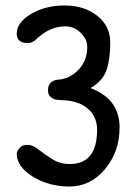

<svg xmlns="http://www.w3.org/2000/svg" viewBox="-20 -680 488 700"><path d="M218 -584Q159 -584 108 -533Q94 -523 83 -523Q72 -523 64 -525Q41 -532 41 -557Q41 -598 93 -629Q145 -660 216 -660Q287 -660 334.5 -622.5Q382 -585 382 -525Q382 -465 368.5 -425Q355 -385 310 -359Q416 -319 416 -215Q416 -127 363 -63.5Q310 0 233.5 0Q157 0 99 -36.5Q41 -73 41 -119Q41 -128 51 -140Q61 -152 80 -152Q99 -152 121 -134.5Q143 -117 171 -99.5Q199 -82 234 -82Q334 -82 334 -207Q334 -255 299.5 -284.5Q265 -314 202 -315Q189 -316 182.5 -317Q176 -318 165.5 -326Q155 -334 155 -351Q155 -387 195 -390Q235 -393 266.5 -426Q298 -459 298 -509Q298 -537 274 -560.5Q250 -584 218 -584Z"/></svg>

Font: Patrick Hand SC
Style: Regular
Weight: 400
Designer: Patrick Wagesreiter
Foundry: Patrick Wagesreiter
Version: Version 1.003;PS 001.003;hotconv 1.0.70;makeotf.lib2.5.58329